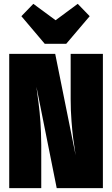

<svg xmlns="http://www.w3.org/2000/svg" viewBox="-20 -975 581 995"><path d="M382.8 -955.1 444.8 -891.1 323.2 -748H211.9L90.8 -891.1L152.8 -955.1L268.1 -870.1ZM513.2 -695.8V0H273.9L168.9 -524.9Q169.4 -519.5 173.8 -486.3Q178.2 -453.1 179.9 -440.4Q181.6 -427.7 185.1 -395.3Q188.5 -362.8 189.7 -340.8Q190.9 -318.8 192.4 -286.9Q193.8 -254.9 193.8 -224.1V0H27.8V-695.8H266.1L372.1 -169.9Q363.3 -227.5 359.1 -259Q355 -290.5 350.6 -346.9Q346.2 -403.3 346.2 -460.9V-695.8Z"/></svg>

Font: Fira Sans Compressed Heavy
Style: Regular
Weight: 900
Width: 1
Designer: Carrois Corporate & Edenspiekermann AG
Foundry: Carrois Corporate GbR & Edenspiekermann AG
Version: Version 4.203;PS 004.203;hotconv 1.0.88;makeotf.lib2.5.64775